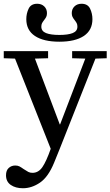

<svg xmlns="http://www.w3.org/2000/svg" viewBox="-20 -792 588 1022"><path d="M61 89Q74 89 83 93.5Q92 98 106 108Q121 118 130.5 123Q140 128 153 128Q185 128 206 97Q227 66 250 0L60 -480L0 -482V-520H236V-482L166 -480L298 -130H300L434 -480L364 -482V-520H548V-482L488 -480L298 0L268 74Q237 150 193 180Q149 210 102 210Q63 210 37.5 192.5Q12 175 12 141Q12 115 26.5 102Q41 89 61 89ZM120 -690Q120 -720 132.5 -746Q145 -772 178 -772Q201 -772 215.5 -758Q230 -744 230 -722Q230 -710 226 -702Q222 -694 214 -684Q207 -675 203.5 -668Q200 -661 200 -650Q200 -626 225 -616Q250 -606 296 -606Q342 -606 367 -616Q392 -626 392 -650Q392 -661 388.5 -668Q385 -675 378 -684Q370 -694 366 -702Q362 -710 362 -722Q362 -744 376.5 -758Q391 -772 414 -772Q447 -772 459.5 -746Q472 -720 472 -690Q472 -631 426 -600.5Q380 -570 296 -570Q212 -570 166 -600.5Q120 -631 120 -690Z"/></svg>

Font: Minipax
Style: Regular
Weight: 400
Designer: Raphaël Ronot, Igor Stepanchenko (Cyrillic)
Foundry: steppetype
Version: Version 1.002